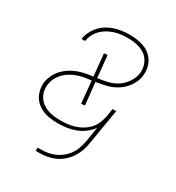

<svg xmlns="http://www.w3.org/2000/svg" viewBox="-169 -633 839 913"><g transform="rotate(30 250.0 -177.0)"><path d="M165 174V156H185Q204 156 223 152.5Q242 149 260.5 140.5Q279 132 295 118.5Q311 105 322.5 88Q334 71 340 52.5Q346 34 350 15L363 -67Q349 -47 328.5 -31.5Q308 -16 285 -7.5Q262 1 238 4.5Q214 8 191 8Q191 8 191 8Q191 8 191 8Q170 8 149 5.5Q128 3 109.5 -4.5Q91 -12 75.5 -24.5Q60 -37 50.5 -54Q41 -71 37.5 -91.5Q34 -112 37 -134Q41 -153 50.5 -172Q60 -191 75 -206.5Q90 -222 108.5 -233.5Q127 -245 146.5 -252Q166 -259 186 -263Q206 -267 226 -269L214 -390L233 -392L245 -272Q271 -275 297.5 -281Q324 -287 347.5 -301.5Q371 -316 387.5 -339.5Q404 -363 409 -388Q412 -407 409 -424.5Q406 -442 397.5 -457Q389 -472 376 -482.5Q363 -493 346.5 -499Q330 -505 312.5 -507.5Q295 -510 276 -510Q259 -510 241 -508Q223 -506 205.5 -500.5Q188 -495 171 -485.5Q154 -476 140.5 -462.5Q127 -449 118.5 -432Q110 -415 107 -398Q107 -397 107 -396.5Q107 -396 107 -396H87Q87 -397 87 -397Q87 -397 88 -398Q91 -418 100.5 -437Q110 -456 124.5 -472Q139 -488 157.5 -499Q176 -510 196 -516.5Q216 -523 236.5 -525.5Q257 -528 276 -528Q298 -528 318.5 -525Q339 -522 357.5 -515Q376 -508 391 -495Q406 -482 415.5 -465Q425 -448 428 -427.5Q431 -407 428 -386Q423 -357 405 -331Q387 -305 361 -288Q335 -271 305.5 -263.5Q276 -256 247 -252L260 -130L240 -128L228 -249Q210 -247 192 -244Q174 -241 156.5 -235Q139 -229 122 -219.5Q105 -210 91.5 -196.5Q78 -183 69 -166Q60 -149 57 -131Q54 -113 57 -95Q60 -77 69.5 -62Q79 -47 93 -36.5Q107 -26 124 -20Q141 -14 159 -12Q177 -10 196 -10Q196 -10 196 -10Q196 -10 196 -10Q215 -10 234.5 -12.5Q254 -15 273 -21Q292 -27 310 -38Q328 -49 341.5 -64Q355 -79 363 -98Q371 -117 375 -136L382 -181H402L369 15Q366 36 358.5 57Q351 78 338.5 97Q326 116 308.5 131.5Q291 147 270.5 156.5Q250 166 228 170Q206 174 185 174Z"/></g></svg>

Font: Iosevka SS04 Thin
Style: Italic
Weight: 100
Italic angle: -9°
Monospace: yes
Designer: Belleve Invis
Foundry: Belleve Invis
Version: Version 19.0.0; ttfautohint (v1.8.4)